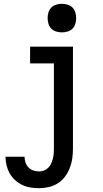

<svg xmlns="http://www.w3.org/2000/svg" viewBox="-20 -765 540 1008"><path d="M185 223Q163 223 140.5 219.5Q118 216 97 206Q76 196 59 180.5Q42 165 31 145.5Q20 126 14.5 103.5Q9 81 9 58H109Q109 74 114 88.5Q119 103 129.5 114Q140 125 155 130Q170 135 185 135Q199 135 211.5 130Q224 125 233.5 115.5Q243 106 248.5 93.5Q254 81 257.5 68Q261 55 262 41.5Q263 28 263 15V-432H138V-520H363V15Q363 41 359.5 66.5Q356 92 346.5 116.5Q337 141 321.5 162Q306 183 284 197Q262 211 236.5 217Q211 223 185 223ZM305 -595Q290 -595 275 -599.5Q260 -604 249.5 -614.5Q239 -625 234.5 -640Q230 -655 230 -670Q230 -685 234.5 -700Q239 -715 249.5 -725.5Q260 -736 275 -740.5Q290 -745 305 -745Q320 -745 335 -740.5Q350 -736 360.5 -725.5Q371 -715 375.5 -700Q380 -685 380 -670Q380 -655 375.5 -640Q371 -625 360.5 -614.5Q350 -604 335 -599.5Q320 -595 305 -595Z"/></svg>

Font: Iosevka Semibold
Style: Regular
Weight: 600
Monospace: yes
Designer: Belleve Invis
Foundry: Belleve Invis
Version: Version 33.2.3; ttfautohint (v1.8.4)